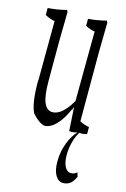

<svg xmlns="http://www.w3.org/2000/svg" viewBox="-133 -599 624 949"><g transform="rotate(15 179.0 -125.0)"><path d="M244.6 124.5Q258.3 75.2 285.6 40Q289.1 40.5 293 31.2Q278.8 36.1 265.1 36.1Q265.1 36.1 252.9 35.2Q249 -20.5 245.6 -86.4Q241.7 -72.8 237.3 -69.3Q221.7 -34.2 204.6 -10.7Q166.5 41.5 126.5 41.5Q97.7 34.7 63.5 -3.9Q40 -50.3 40 -162.6Q40 -165.5 41 -168.9Q41.5 -315.4 42.5 -471.2Q17.6 -475.1 -7.3 -489.3Q-7.3 -502.4 -7.3 -524.9Q40.5 -527.8 88.4 -540.5Q90.8 -531.7 92.8 -532.7Q91.8 -451.2 90.3 -379.4Q90.3 -274.9 90.3 -180.2Q90.3 -101.1 104.5 -68.4Q119.1 -33.7 147.9 -33.7Q165.5 -33.7 183.1 -44.4Q214.8 -64 244.6 -116.2Q245.6 -289.6 247.1 -472.7Q222.7 -476.1 199.2 -489.3Q199.2 -502.4 199.2 -524.9Q244.1 -527.8 292 -540.5Q294.4 -531.7 296.4 -532.7Q295.4 -451.2 293.9 -379.4Q293.9 -197.8 293.9 -25.9Q318.4 -12.7 342.3 -9.3Q342.3 13.2 342.3 26.4Q328.6 31.2 315.4 31.2Q315.4 31.2 303.7 30.3Q290.5 51.3 283.2 75.2Q271.5 113.8 271.5 151.6Q271.5 189.5 282.7 210.9Q294.9 233.9 313.5 233.9Q323.7 233.9 331.3 230.5Q338.9 227.1 345.7 221.7Q348.6 236.8 351.6 242.7Q339.4 269.5 324.5 280.3Q309.6 291 289.6 291Q265.6 291 250.5 265.9Q235.4 240.7 235.4 196.8Q235.4 158.7 244.6 124.5Z"/></g></svg>

Font: Scarab Serif
Style: Condensed-Light
Weight: 300
Designer: John Roberts
Foundry: Scarab
Version: 1.0